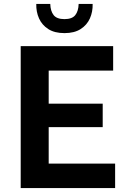

<svg xmlns="http://www.w3.org/2000/svg" viewBox="-20 -954 654 974"><path d="M85 0V-720H554V-596H227V-428H501V-309H227V-124H564V0ZM307 -786Q257 -786 225 -806.5Q193 -827 178 -860.5Q163 -894 164 -934H235Q236 -898 252 -877.5Q268 -857 307 -857Q346 -857 362 -877.5Q378 -898 379 -934H450Q451 -894 436 -860.5Q421 -827 389 -806.5Q357 -786 307 -786Z"/></svg>

Font: Kufam SemiBold
Style: Regular
Weight: 600
Designer: Wael Morcos, Artur Schmal
Foundry: Original Type
Version: Version 1.300; ttfautohint (v1.8.3)